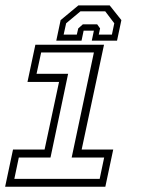

<svg xmlns="http://www.w3.org/2000/svg" viewBox="-20 -710 536 730"><path d="M-0.5 0 29.5 -141.5H149.5L204.5 -398.5H84.5L114.5 -540H375.5L290.5 -141.5H410.5L380.5 0ZM34.5 -30H359L376 -111H252.5L337 -510.5H136.5L119 -429.5H239L172 -111H51.5ZM397 -689.5 441.5 -633.5 425 -555.5H329L337 -593.5H298L290 -555.5H194L210.5 -633.5L278 -689.5ZM380 -667H286L231.5 -621.5L222 -578.5H272L277.5 -602L295 -617.5H349.5L360.5 -602L355.5 -578.5H405.5L414.5 -621.5Z"/></svg>

Font: Tourney Light
Style: Italic
Weight: 300
Italic angle: -12°
Version: Version 1.015